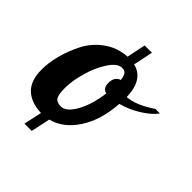

<svg xmlns="http://www.w3.org/2000/svg" viewBox="-193 -735 969 969"><g transform="rotate(45 291.0 -251.0)"><path d="M187 103H135L156 6Q85 4 44 -34Q3 -72 3 -152Q3 -199 17 -254Q31 -309 59.5 -365.5Q88 -422 141.5 -461Q195 -500 264 -504L285 -605H337L315 -500Q402 -479 405 -357Q468 -361 550 -417H582Q560 -385 509.5 -353Q459 -321 403 -306Q395 -183 341.5 -101.5Q288 -20 209 0ZM203 -88Q241 -88 274.5 -148Q308 -208 319 -297Q289 -303 289 -343Q289 -385 323 -397Q320 -423 311.5 -434Q303 -445 285 -445Q252 -445 220 -396Q188 -347 170 -283Q152 -219 152 -169Q152 -121 163 -104.5Q174 -88 203 -88Z"/></g></svg>

Font: Lobster Two
Style: Bold Italic
Weight: 700
Designer: Pablo Impallari
Foundry: Pablo Impallari. www.impallari.com
Version: Version 2.000